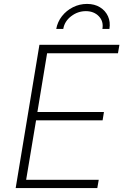

<svg xmlns="http://www.w3.org/2000/svg" viewBox="-20 -955 630 975"><path d="M59.6 0 180.2 -727.5H586.4L579.1 -684.6H219.2L169.9 -386.2H507.8L501 -343.8H163.1L112.8 -42H481.4L474.1 0ZM421.9 -935.1Q460 -935.1 487.5 -918.2Q515.1 -901.4 528.3 -872.6Q541.5 -843.8 535.6 -808.1H500Q506.8 -846.7 481.7 -872.6Q456.5 -898.4 416 -898.4Q375 -898.4 341.3 -872.6Q307.6 -846.7 301.3 -808.1H265.6Q272 -843.8 294.4 -872.6Q316.9 -901.4 350.3 -918.2Q383.8 -935.1 421.9 -935.1Z"/></svg>

Font: Inter ExtraLight
Style: Italic
Weight: 250
Italic angle: -9.3988°
Designer: Rasmus Andersson
Foundry: rsms
Version: Version 4.001;git-66647c0bb